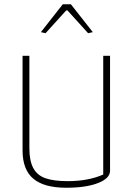

<svg xmlns="http://www.w3.org/2000/svg" viewBox="-20 -872 625 902"><path d="M172 -721 275 -852H313L416 -721L394 -716L297 -823H291L194 -716ZM86 -165V-610H118V-176Q118 -116 136.5 -82Q155 -48 194 -34.5Q233 -21 298 -21Q394 -21 465 -52V-610H497V-70Q497 -34 440.5 -12Q384 10 291 10Q187 10 136.5 -32.5Q86 -75 86 -165Z"/></svg>

Font: Athiti ExtraLight
Style: Regular
Weight: 250
Version: Version 1.032